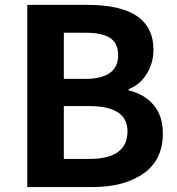

<svg xmlns="http://www.w3.org/2000/svg" viewBox="-20 -760 721 780"><path d="M90.8 0V-740.2H335.9Q603.5 -740.2 603.5 -557.6Q603.5 -504.9 576.2 -460Q548.8 -415 502.9 -398.4V-392.6Q566.4 -377.9 604 -333.5Q641.6 -289.1 641.6 -217.8Q641.6 -110.4 563 -55.2Q484.4 0 355.5 0ZM239.3 -439.5H325.2Q460 -439.5 460 -536.1Q460 -584 427.7 -605.5Q395.5 -627 327.1 -627H239.3ZM239.3 -114.3H341.8Q498 -114.3 498 -226.6Q498 -329.1 341.8 -329.1H239.3Z"/></svg>

Font: Bpmf Zihi Sans Bold
Style: Bold
Weight: 700
Foundry: But Ko
Version: Version 1.320